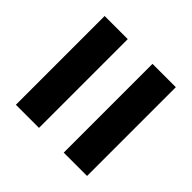

<svg xmlns="http://www.w3.org/2000/svg" viewBox="-74 -663 622 622"><g transform="rotate(-45 236.5 -352.0)"><path d="M33.2 -409.2V-515.1H439.9V-409.2ZM33.2 -189V-295.9H439.9V-189Z"/></g></svg>

Font: Open Sans Condensed
Style: Regular
Weight: 400
Width: 3
Designer: Monotype Design Team
Foundry: Monotype Imaging Inc.
Version: Version 3.000